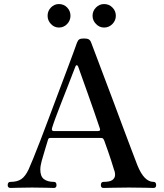

<svg xmlns="http://www.w3.org/2000/svg" viewBox="-20 -928 808 948"><path d="M32 0Q18 0 18 -14Q18 -30 32 -30Q65 -30 85 -43.5Q105 -57 121 -91Q128 -106 143.5 -144Q159 -182 179.5 -235Q200 -288 222.5 -348.5Q245 -409 267.5 -468.5Q290 -528 309.5 -580Q329 -632 342.5 -668.5Q356 -705 360 -717Q365 -730 372 -734Q379 -738 395 -738Q411 -738 418.5 -733.5Q426 -729 430 -718Q437 -700 453.5 -656Q470 -612 492.5 -552.5Q515 -493 539.5 -428Q564 -363 587 -300.5Q610 -238 629 -189Q648 -140 658 -113Q691 -30 738 -30Q751 -30 751 -14Q751 0 738 0Q728 0 698.5 -1Q669 -2 617 -2Q574 -2 538 -1Q502 0 491 0Q478 0 478 -14Q478 -30 491 -30Q522 -30 534.5 -39Q547 -48 548 -62Q549 -76 543 -90Q542 -95 528.5 -136.5Q515 -178 495 -233Q491 -243 487.5 -245Q484 -247 477 -247H229Q219 -247 217 -238Q211 -217 202 -188.5Q193 -160 186 -134Q179 -108 179 -91Q179 -57 197 -43.5Q215 -30 246 -30Q259 -30 259 -14Q259 0 246 0Q236 0 209.5 -1Q183 -2 139 -2Q100 -2 71 -1Q42 0 32 0ZM245 -281H463Q468 -281 472 -283Q476 -285 473 -294Q461 -329 445 -376Q429 -423 412 -470Q395 -517 382.5 -552.5Q370 -588 366 -599Q363 -606 359 -606Q355 -606 353 -601Q350 -594 339.5 -566.5Q329 -539 314 -500.5Q299 -462 283 -421.5Q267 -381 254.5 -347Q242 -313 237 -296Q233 -281 245 -281ZM494 -792Q471 -792 454 -809.5Q437 -827 437 -850Q437 -874 454 -891Q471 -908 494 -908Q518 -908 535 -891Q552 -874 552 -850Q552 -827 535 -809.5Q518 -792 494 -792ZM271 -792Q248 -792 231.5 -809.5Q215 -827 215 -850Q215 -874 231.5 -891Q248 -908 271 -908Q295 -908 311.5 -891Q328 -874 328 -850Q328 -827 311.5 -809.5Q295 -792 271 -792Z"/></svg>

Font: Zen Old Mincho
Style: Bold
Weight: 700
Designer: Yoshimichi Ohira
Foundry: Positype
Version: Version 1.500